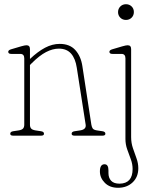

<svg xmlns="http://www.w3.org/2000/svg" viewBox="-20 -643 718 910"><path d="M122 -410.5V-363.5Q159 -398.5 193.5 -416.8Q228 -435 263 -435Q310.5 -435 337 -405.8Q363.5 -376.5 370.5 -329L413 -52Q415 -40.5 419.5 -34Q424 -27.5 439 -25L465.5 -21Q479.5 -19 479.5 -9Q479.5 0 465.5 0H333.5Q319.5 0 319.5 -9Q319.5 -19 333.5 -21L360 -25Q389.5 -29.5 386 -52L344 -321.5Q337.5 -365.5 316.8 -389Q296 -412.5 259 -412.5Q229.5 -412.5 198.2 -396.2Q167 -380 130.5 -343.5L122 -335V-52Q122 -40.5 127.5 -34Q133 -27.5 148 -25L174.5 -21Q188.5 -19 188.5 -9Q188.5 0 174.5 0H42.5Q28.5 0 28.5 -9Q28.5 -19 42.5 -21L69 -25Q84 -27.5 89.5 -34Q95 -40.5 95 -52V-366.5Q95 -387.5 76 -387.5H33.5Q19 -387.5 19 -397.5Q19 -405.5 33 -409.5L80.5 -423.5Q98 -428.5 105.5 -428.5Q122 -428.5 122 -410.5ZM577 -548.5Q561 -548.5 550.2 -559.2Q539.5 -570 539.5 -585.5Q539.5 -601.5 550.2 -612.2Q561 -623 577 -623Q593 -623 603.8 -612.5Q614.5 -602 614.5 -586Q614.5 -570 603.8 -559.2Q593 -548.5 577 -548.5ZM601.5 6.5Q601.5 34.5 610 59.2Q618.5 84 627 107.5Q635.5 131 635.5 154.5Q635.5 196 608.5 221.5Q581.5 247 539.5 247Q500 247 476.8 223.5Q453.5 200 453.5 169.5Q453.5 135.5 475.5 135.5Q494 135.5 494 164.5V177Q494 200 506.8 213.8Q519.5 227.5 547 227.5Q608.5 226.5 608.5 158Q608.5 134.5 600 111.8Q591.5 89 583 65.2Q574.5 41.5 574.5 15.5V-366.5Q574.5 -387.5 555.5 -387.5H513Q498.5 -387.5 498.5 -397.5Q498.5 -405.5 512.5 -409.5L560 -423.5Q577.5 -428.5 585 -428.5Q601.5 -428.5 601.5 -410.5Z"/></svg>

Font: Fraunces 144pt SuperSoft Thin
Style: Regular
Weight: 100
Version: Version 1.000;[0bf87f6ff]